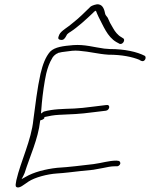

<svg xmlns="http://www.w3.org/2000/svg" viewBox="-20 -859 688 881"><path d="M166 -521C151 -454 142 -376 133 -309C124 -216 75 -119 55 -32C52 -17 50 -6 54 -2C67 10 92 -14 111 -26C140 -45 196 -60 241 -63C275 -65 313 -70 349 -74L408 -80C424 -83 438 -85 452 -88C471 -92 489 -96 507 -96H516C522 -95 530 -101 532 -108C533 -114 529 -121 523 -121L514 -122C480 -122 447 -111 409 -106C356 -100 296 -92 242 -89C188 -83 134 -69 97 -47L79 -37L87 -52C89 -56 90 -58 93 -65C117 -142 155 -221 164 -303L165 -307C174 -309 178 -311 183 -316L184 -322C205 -327 229 -331 249 -332C311 -335 341 -335 408 -344L466 -351C483 -353 489 -381 467 -377L410 -370C373 -365 342 -362 320 -361C268 -359 224 -359 181 -347L168 -338L172 -386C176 -428 183 -480 192 -521C198 -546 207 -572 219 -591C221 -597 233 -611 246 -615V-616L264 -620C270 -621 278 -622 287 -623L311 -626C321 -627 333 -627 343 -626C394 -622 430 -611 478 -608C540 -608 587 -598 621 -584V-583C627 -580 633 -577 638 -579C649 -583 651 -599 644 -603C609 -621 553 -634 485 -634H484C474 -635 467 -635 458 -636C412 -642 369 -656 316 -652C271 -648 232 -644 210 -622C189 -598 176 -563 166 -521ZM252 -700C245 -684 245 -678 259 -676C272 -674 278 -683 285 -696C286 -700 291 -705 298 -710H299C339 -736 374 -769 409 -802C409 -804 417 -809 420 -810C424 -801 428 -789 432 -782C453 -743 472 -690 514 -666L525 -660C540 -649 556 -673 547 -682L536 -689C521 -697 507 -715 500 -728L485 -754C481 -763 477 -771 474 -778C471 -783 465 -788 463 -794C459 -814 453 -836 432 -839C422 -841 401 -833 396 -829C367 -801 345 -778 313 -753C292 -734 260 -718 252 -700ZM241 -89H242ZM408 -80Z"/></svg>

Font: Stray Cat
Style: LtExtObl
Weight: 300
Version: Version 1.0